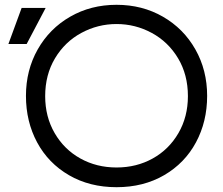

<svg xmlns="http://www.w3.org/2000/svg" viewBox="-20 -766 930 799"><path d="M168 -366Q168 -280 207.5 -212Q247 -144 314.5 -106.5Q382 -69 465 -69Q548 -69 615.5 -106.5Q683 -144 722.5 -212Q762 -280 762 -366Q762 -455 721 -523.5Q680 -592 611.5 -629Q543 -666 465 -666Q387 -666 318.5 -629Q250 -592 209 -523.5Q168 -455 168 -366ZM88 -367Q88 -474 137 -560.5Q186 -647 272 -696.5Q358 -746 465 -746Q572 -746 658 -696.5Q744 -647 793 -560.5Q842 -474 842 -367Q842 -260 795.5 -173.5Q749 -87 663 -37Q577 13 465 13Q353 13 267 -37Q181 -87 134.5 -173.5Q88 -260 88 -367ZM170 -733 91 -583H15L70 -733Z"/></svg>

Font: Kreadon
Style: Regular
Weight: 400
Designer: kohakuno
Foundry: StudioGnu
Version: Version 1.000;Glyphs 3.1.2 (3151)